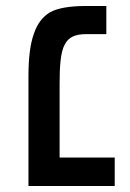

<svg xmlns="http://www.w3.org/2000/svg" viewBox="-20 -621 433 641"><path d="M75 0H363V-95H179V-342C179 -398 182 -447 196 -472C209 -498 233 -507 267 -507H335V-601H267C212 -601 173 -594 147 -580C122 -565 104 -541 93 -508C81 -475 75 -428 75 -367Z"/></svg>

Font: Noto Sans Hebrew Droid Medium
Style: Regular
Weight: 500
Designer: Monotype Design Team
Foundry: Monotype Imaging Inc.
Version: Version 1.100